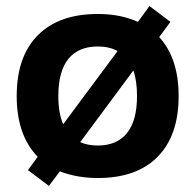

<svg xmlns="http://www.w3.org/2000/svg" viewBox="-20 -576 629 632"><path d="M72 -16 104 -60Q35 -131 35 -260Q35 -390 104.5 -460Q174 -530 302 -530Q377 -530 434 -504L472 -556L541 -504L504 -454Q568 -384 568 -260Q568 -130 499 -60Q430 10 302 10Q234 10 177 -12L141 36ZM188 -167 367 -408Q340 -423 302 -423Q238 -423 205 -382Q172 -341 172 -260Q172 -203 188 -167ZM302 -97Q365 -97 398 -138Q431 -179 431 -260Q431 -310 419 -344L244 -108Q269 -97 302 -97Z"/></svg>

Font: Enso
Style: Bold
Weight: 700
Designer: Coji Morishita
Foundry: UNDERFOREST DESIGN
Version: Version 1.000